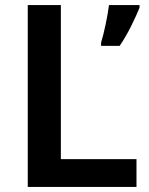

<svg xmlns="http://www.w3.org/2000/svg" viewBox="-20 -734 586 754"><path d="M89 0V-714H219V-109H516V0ZM528 -704Q516 -674 495.5 -632.5Q475 -591 450 -554H377V-567Q386 -596 395 -639Q404 -682 408 -714H528Z"/></svg>

Font: Noto Sans Lao Looped SemiBold
Style: Regular
Weight: 600
Designer: Mark Frömberg, Ben Mitchell
Foundry: The Fontpad Ltd
Version: Version 1.002; ttfautohint (v1.8.4.7-5d5b)